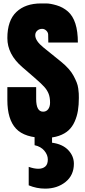

<svg xmlns="http://www.w3.org/2000/svg" viewBox="-20 -805 504 1133"><path d="M245.1 8.8Q125.5 8.8 74.5 -45.9Q23.4 -100.6 23.4 -214.8V-291H193.4V-221.2Q193.4 -146 234.4 -146Q253.4 -146 264.4 -160.6Q275.4 -175.3 275.4 -199.2Q275.4 -230.5 266.8 -252Q258.3 -273.4 241 -292.7Q223.6 -312 184.1 -346.2L111.3 -409.2Q23.4 -484.9 23.4 -580.1Q23.4 -683.6 76.4 -734.1Q129.4 -784.7 222.2 -784.7Q224.6 -784.7 226.6 -784.7Q228.5 -784.7 252.4 -784.7Q276.4 -784.7 314 -773.7Q351.6 -762.7 380.9 -737.1Q410.2 -711.4 424.8 -665.8Q439.5 -620.1 439.5 -554.2H265.1L264.2 -601.1Q263.7 -614.3 252.9 -624.5Q242.2 -634.8 229 -634.8Q211.9 -634.8 200 -624.3Q188 -613.8 188 -597.2Q188 -564 236.3 -524.9L340.3 -440.9Q365.7 -420.4 384.5 -399.2Q403.3 -377.9 414.3 -357.2Q425.3 -336.4 432.1 -319.6Q439 -302.7 441.7 -283Q444.3 -263.2 444.8 -253.2Q445.3 -243.2 445.3 -227.1Q445.3 -186 439.9 -152.6Q434.6 -119.1 420.9 -88.1Q407.2 -57.1 385 -36.4Q362.8 -15.6 327.4 -3.4Q292 8.8 245.1 8.8ZM149.4 288.6Q149.4 288.6 149.4 179.7Q181.6 190.9 206.1 190.9Q231.9 190.9 247.1 177.7Q262.2 164.6 262.2 136.2Q262.2 108.9 241.5 84.2Q220.7 59.6 184.1 51.8V0H287.1V37.1Q349.1 45.4 382.6 80.6Q416 115.7 416 161.1Q416 229 366.9 268.6Q317.9 308.1 246.1 308.1Q196.3 308.1 149.4 288.6Z"/></svg>

Font: Anton
Style: Regular
Weight: 400
Foundry: vernon adams
Version: Version 1.000